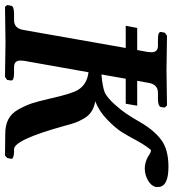

<svg xmlns="http://www.w3.org/2000/svg" viewBox="17 -710 694 768"><g transform="rotate(90 364.0 -326.0)"><path d="M602.1 1 515.1 0Q481 0 457 -12.5Q433.1 -24.9 417.5 -53Q401.9 -81.1 393.3 -106.9Q384.8 -132.8 374 -180.2Q354.5 -267.1 339.8 -290.5Q317.9 -327.1 269 -333L223.1 -74.2Q222.2 -69.3 222.2 -60.1Q222.2 -35.2 249 -35.2H274.9Q288.1 -35.2 295.7 -32Q303.2 -28.8 301.8 -22.9L299.8 -7.8L288.1 1Q189 -1 149.9 -1L7.8 1L0 -7.8L2.9 -22.9Q3.9 -35.2 35.2 -35.2H61Q94.2 -35.2 100.1 -74.2L171.9 -481.9H83L91.8 -527.8H180.2L188 -570.8Q188 -573.7 188.5 -578.9Q189 -584 189 -585Q189 -610.8 163.1 -610.8H136.2Q106.4 -610.8 107.9 -623L110.8 -638.2L123 -647Q222.2 -645 261.2 -645L401.9 -647L410.2 -638.2L408.2 -623Q405.3 -610.8 376 -610.8H351.1Q316.9 -610.8 311 -570.8L303.2 -527.8H402.8L395 -481.9H294.9L277.8 -384.8Q327.6 -388.7 352.1 -398.9Q374 -411.1 397.9 -438Q421.9 -464.8 435.5 -485.4Q449.2 -505.9 470.2 -542Q501 -595.2 539.6 -624Q578.1 -652.8 647 -652.8Q728 -652.8 728 -610.8V-603Q724.1 -584 701.7 -571Q679.2 -558.1 653.8 -558.1Q630.9 -558.1 606.9 -570.8Q589.8 -583 581.1 -583Q579.1 -583 566.7 -565.4Q554.2 -547.9 543.9 -528.8Q522.9 -489.7 508.1 -465.8Q493.2 -441.9 459 -408.4Q424.8 -375 384.8 -359.9Q408.7 -356 425.8 -345Q442.9 -334 453.9 -314.9Q464.8 -295.9 470.5 -280.5Q476.1 -265.1 482.9 -238.8Q539.1 -34.7 577.1 -35.2H586.9Q600.1 -35.2 608.2 -32Q616.2 -28.8 615.2 -22.9L611.8 -7.8Z"/></g></svg>

Font: Linux Libertine O
Style: Semibold Italic
Weight: 600
Italic angle: -11.5°
Designer: Philipp H. Poll
Foundry: Philipp H. Poll
Version: Version 5.1.2